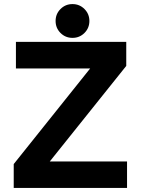

<svg xmlns="http://www.w3.org/2000/svg" viewBox="-20 -930 696 950"><path d="M121.4 0 604.7 -603.9 531.2 -722.7 47.9 -118.2ZM201.5 -131.2 47.9 -118.2V0Q149 0 238.6 0Q328.2 0 417.8 0Q507.4 0 608.6 0V-131.2ZM58.8 -722.7V-591.4H453.6L604.7 -603.9V-722.7Q503.5 -722.7 417.6 -722.7Q331.7 -722.7 245.8 -722.7Q160 -722.7 58.8 -722.7ZM255.1 -826.2Q255.1 -791.3 279.4 -766.9Q303.8 -742.6 338.7 -742.6Q373.5 -742.6 397.9 -766.9Q422.3 -791.3 422.3 -826.2Q422.3 -861 397.9 -885.4Q373.5 -909.8 338.7 -909.8Q303.8 -909.8 279.4 -885.4Q255.1 -861 255.1 -826.2Z"/></svg>

Font: Giphurs SC
Style: Regular
Weight: 400
Version: Version 0.920